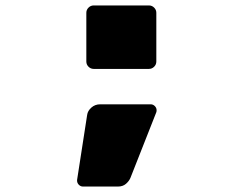

<svg xmlns="http://www.w3.org/2000/svg" viewBox="-20 -593 890 705"><path d="M554 -546V-367Q554 -356 546 -348Q538 -340 527 -340H324Q313 -340 305 -348Q297 -356 297 -367V-546Q297 -557 305 -565Q313 -573 324 -573H527Q538 -573 546 -565Q554 -557 554 -546ZM348 -210H533Q542 -210 548.5 -203.5Q555 -197 555 -188Q555 -184 554 -181L459 60Q454 72 442.5 82Q431 92 413 92H285Q276 92 269.5 85.5Q263 79 263 70V68L300 -171Q302 -186 315.5 -198Q329 -210 348 -210Z"/></svg>

Font: Rubik Mono One
Style: Regular
Weight: 400
Designer: Hubert and Fischer with Elvire Volk Leonovitch (Cyrillic Expansion: Cyreal)
Foundry: Hubert and Fischer with Elvire Volk Leonovitch
Version: Version 2.000